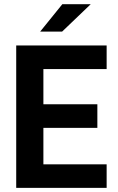

<svg xmlns="http://www.w3.org/2000/svg" viewBox="-20 -911 571 931"><path d="M190.4 -576.2V-405.3H452.1V-291H190.4V-114.3H497.1V0H58.6V-690.4H497.1V-576.2ZM282.2 -890.6H419.9L281.2 -757.8H174.8Z"/></svg>

Font: Dinish
Style: Bold
Weight: 700
Designer: Bert Driehuis
Foundry: Playbeing
Version: Version 3.006; git-39231f3c-release